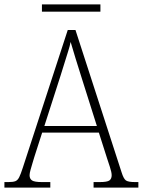

<svg xmlns="http://www.w3.org/2000/svg" viewBox="-22 -850 647 870"><path d="M-2 0V-25H16Q37 -25 47.5 -29Q58 -33 65 -47Q72 -61 81 -89L285 -714H320L529 -69Q538 -40 548.5 -32.5Q559 -25 590 -25H605V0H402V-25H430Q464 -25 474 -32.5Q484 -40 484 -56Q484 -69 476 -93.5Q468 -118 463 -133L426 -249H169L134 -140Q131 -130 126 -113.5Q121 -97 116.5 -81Q112 -65 112 -56Q112 -40 123 -32.5Q134 -25 168 -25H206V0ZM179 -279H417L349 -494Q334 -540 320.5 -585Q307 -630 298 -660Q295 -643 286.5 -616.5Q278 -590 269 -560.5Q260 -531 252 -506ZM168 -797V-830H433V-797Z"/></svg>

Font: Noto Serif Armenian SemiCondensed ExtraLight
Style: Regular
Weight: 200
Width: 4
Designer: Monotype Design Team
Foundry: Monotype Imaging Inc.
Version: Version 2.008; ttfautohint (v1.8.4.7-5d5b)